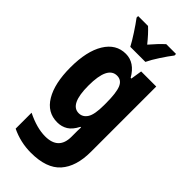

<svg xmlns="http://www.w3.org/2000/svg" viewBox="-313 -823 1125 1125"><g transform="rotate(45 250.0 -260.5)"><path d="M313 -606Q328 -638 356.5 -681.5Q385 -725 407 -753V-766H326Q290 -733 249 -685Q209 -735 175 -766H93V-753Q115 -724 144 -679.5Q173 -635 188 -606ZM175 -272Q175 -432 253 -432Q290 -432 305.5 -395Q321 -358 321 -272V-255Q321 -178 301.5 -147.5Q282 -117 249 -117Q175 -117 175 -272ZM460 -8V-549H335L324 -479H318Q272 -559 199 -559Q118 -559 71.5 -483Q25 -407 25 -273Q25 -141 70 -65.5Q115 10 198 10Q234 10 262.5 -7.5Q291 -25 313 -68H318Q317 -55 317 -38.5Q317 -22 317 -5V10Q317 118 206 118Q137 118 52 76V208Q129 245 215 245Q344 245 402 179.5Q460 114 460 -8Z"/></g></svg>

Font: Noto Sans Mono UI Condensed ExtraBold
Style: Regular
Weight: 800
Width: 3
Designer: Monotype Design team
Foundry: Monotype Imaging Inc.
Version: 1.000